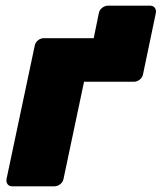

<svg xmlns="http://www.w3.org/2000/svg" viewBox="-20 -654 568 674"><path d="M507 -634Q518 -634 523.5 -626.5Q529 -619 527 -608L482 -393Q480 -382 470.5 -374.5Q461 -367 450 -367H275L203 -26Q201 -15 191.5 -7.5Q182 0 171 0H23Q12 0 6.5 -7.5Q1 -15 3 -26L102 -494Q104 -505 113.5 -512.5Q123 -520 134 -520H309L327 -608Q329 -619 338.5 -626.5Q348 -634 359 -634Z"/></svg>

Font: Rubik ExtraBold
Style: Italic
Weight: 800
Italic angle: -12°
Designer: Hubert and Fischer
Foundry: Hubert and Fischer
Version: Version 2.300;gftools[0.9.30]